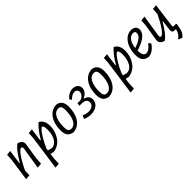

<svg xmlns="http://www.w3.org/2000/svg" viewBox="225 -1572 2870 2870"><g transform="rotate(-45 1660.5 -137.0)"><path d="M42 4 94 -359 99 -456 172 -463 141 -238H150Q244 -403 324 -465H335Q370 -457 391.5 -434.5Q413 -412 412 -378L411 -365L370 -108L364 -3L287 4L342 -338L343 -351Q343 -382 322 -382Q293 -382 240 -309Q187 -236 123 -101L118 -3Z M630 -463 602 -257H613Q686 -385 771 -465H785Q861 -419 861 -308Q861 -194 798.5 -102Q736 -10 625 7H621L567 -5L556 76L551 185L475 192L552 -359L557 -456ZM763 -382Q751 -382 724 -352Q697 -322 656.5 -255Q616 -188 581 -104L576 -71L640 -53Q710 -53 751.5 -121Q793 -189 793 -289Q793 -382 763 -382Z M1143 -466H1152Q1261 -448 1261 -314Q1261 -175 1203 -87.5Q1145 0 1042 9L1033 8Q976 -3 948.5 -40Q921 -77 921 -149Q921 -285 981 -372.5Q1041 -460 1143 -466ZM1130 -405Q1062 -405 1026 -336Q990 -267 990 -150Q990 -98 1004.5 -74.5Q1019 -51 1052 -51Q1119 -51 1154.5 -121Q1190 -191 1190 -309Q1190 -360 1176 -382.5Q1162 -405 1130 -405Z M1415 6Q1352 6 1293 -19L1309 -69L1324 -72Q1373 -49 1416 -49Q1468 -49 1499 -72.5Q1530 -96 1530 -138Q1530 -204 1437 -209H1383L1380 -213L1389 -257L1432 -256Q1470 -255 1502 -286Q1534 -317 1534 -353Q1534 -377 1517.5 -393.5Q1501 -410 1475 -410Q1424 -410 1370 -355H1361L1343 -387Q1408 -464 1492 -464Q1541 -464 1571.5 -437Q1602 -410 1602 -367Q1602 -330 1575 -295Q1548 -260 1503 -240V-237Q1593 -213 1593 -136Q1593 -73 1543 -33.5Q1493 6 1415 6Z M1894 -466H1903Q2012 -448 2012 -314Q2012 -175 1954 -87.5Q1896 0 1793 9L1784 8Q1727 -3 1699.5 -40Q1672 -77 1672 -149Q1672 -285 1732 -372.5Q1792 -460 1894 -466ZM1881 -405Q1813 -405 1777 -336Q1741 -267 1741 -150Q1741 -98 1755.5 -74.5Q1770 -51 1803 -51Q1870 -51 1905.5 -121Q1941 -191 1941 -309Q1941 -360 1927 -382.5Q1913 -405 1881 -405Z M2218 -463 2190 -257H2201Q2274 -385 2359 -465H2373Q2449 -419 2449 -308Q2449 -194 2386.5 -102Q2324 -10 2213 7H2209L2155 -5L2144 76L2139 185L2063 192L2140 -359L2145 -456ZM2351 -382Q2339 -382 2312 -352Q2285 -322 2244.5 -255Q2204 -188 2169 -104L2164 -71L2228 -53Q2298 -53 2339.5 -121Q2381 -189 2381 -289Q2381 -382 2351 -382Z M2800 -108Q2738 -12 2644 7H2632Q2568 -1 2538.5 -40Q2509 -79 2509 -156Q2510 -290 2571 -376Q2632 -462 2729 -466L2737 -465Q2826 -454 2826 -376Q2826 -254 2579 -177Q2579 -56 2647 -56Q2703 -56 2765 -140L2776 -139ZM2713 -412Q2663 -412 2627 -362Q2591 -312 2582 -230Q2758 -286 2758 -371Q2758 -412 2713 -412Z M2965 4Q2931 -4 2909 -26.5Q2887 -49 2888 -82L2889 -95L2931 -353L2939 -458L3012 -464L2960 -129L2958 -108Q2957 -78 2979 -78Q3008 -78 3060 -150Q3112 -222 3176 -354V-359L3182 -456L3254 -462L3205 -83Q3203 -66 3207 -60.5Q3211 -55 3226 -55H3269L3276 -42L3260 39Q3251 82 3235 109Q3219 136 3188 160L3133 138L3132 125Q3184 94 3203 32L3212 0H3184Q3129 0 3138 -65L3158 -220H3151Q3056 -58 2976 4Z"/></g></svg>

Font: Alegreya Sans
Style: Italic
Weight: 400
Italic angle: -7°
Designer: Juan Pablo del Peral
Foundry: Huerta Tipografica
Version: Version 2.007